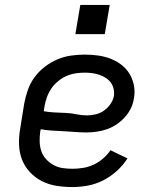

<svg xmlns="http://www.w3.org/2000/svg" viewBox="-20 -749 640 777"><path d="M273 8Q240 8 208.5 3Q177 -2 149.5 -16Q122 -30 101 -52.5Q80 -75 69 -103.5Q58 -132 57 -164.5Q56 -197 62 -230L78 -330Q83 -357 92.5 -384.5Q102 -412 119.5 -436Q137 -460 161 -478.5Q185 -497 212 -508.5Q239 -520 267 -524Q295 -528 323 -528Q350 -528 376 -524.5Q402 -521 426 -512Q450 -503 470.5 -487.5Q491 -472 504 -450.5Q517 -429 522 -403.5Q527 -378 522 -351Q519 -330 509.5 -310.5Q500 -291 485 -274.5Q470 -258 451.5 -245.5Q433 -233 412.5 -226Q392 -219 371 -216Q350 -213 330 -213Q306 -213 283 -215Q260 -217 237 -218Q214 -219 190.5 -220.5Q167 -222 145 -226L143 -218Q140 -197 140.5 -176.5Q141 -156 147 -138Q153 -120 166 -105.5Q179 -91 196 -81.5Q213 -72 232.5 -69Q252 -66 273 -66Q294 -66 316 -69.5Q338 -73 358.5 -82.5Q379 -92 396.5 -107Q414 -122 427 -141L496 -108Q478 -80 452.5 -57Q427 -34 397.5 -19Q368 -4 336 2Q304 8 273 8ZM333 -282Q350 -282 368 -286.5Q386 -291 401 -301.5Q416 -312 427 -328Q438 -344 441 -361Q443 -376 439.5 -390.5Q436 -405 427.5 -416Q419 -427 407 -434.5Q395 -442 381.5 -446.5Q368 -451 353 -453Q338 -455 323 -455Q304 -455 285 -452Q266 -449 248 -441Q230 -433 214 -419.5Q198 -406 187 -389.5Q176 -373 169.5 -354.5Q163 -336 160 -318L157 -299Q178 -295 200.5 -294Q223 -293 245.5 -292Q268 -291 289.5 -286.5Q311 -282 333 -282ZM285 -611 305 -729H424L404 -611Z"/></svg>

Font: Iosevka SS04 Extended
Style: Italic
Weight: 400
Width: 7
Italic angle: -9°
Monospace: yes
Designer: Belleve Invis
Foundry: Belleve Invis
Version: Version 19.0.0; ttfautohint (v1.8.4)